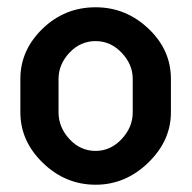

<svg xmlns="http://www.w3.org/2000/svg" viewBox="-20 -500 527 528"><path d="M243 -480Q326 -480 388 -421.5Q450 -363 450 -283V-191Q450 -113 387.5 -52.5Q325 8 243 8Q160 8 98 -52Q36 -112 36 -191V-283Q36 -362 97 -421Q158 -480 243 -480ZM345 -191V-283Q345 -323 314.5 -355Q284 -387 243 -387Q201 -387 171 -355Q141 -323 141 -283V-191Q141 -150 171 -117.5Q201 -85 243 -85Q284 -85 314.5 -117.5Q345 -150 345 -191Z"/></svg>

Font: AkaAcidDosis
Style: SemiBold
Weight: 600
Designer: Edgar Tolentino, Pablo Impallari, Igino Marini, Cyberella
Foundry: Edgar Tolentino, Pablo Impallari, Igino Marini, Cyberella
Version: Version 1.007